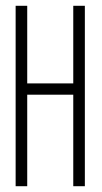

<svg xmlns="http://www.w3.org/2000/svg" viewBox="-20 -643 353 663"><path d="M34 0V-623H74V-355H233V-623H273V0H233V-316H74V0Z"/></svg>

Font: Inconsolata ExtraCondensed Light
Style: Regular
Weight: 300
Width: 2
Monospace: yes
Designer: Raph Levien, Cyreal, Brenton Simpson
Foundry: Raph Levien, Cyreal, Google
Version: Version 3.100; ttfautohint (v1.8.4.7-5d5b)